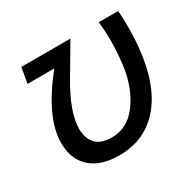

<svg xmlns="http://www.w3.org/2000/svg" viewBox="-103 -521 656 647"><g transform="rotate(-30 225.0 -198.0)"><path d="M189 13Q104 13 65 -37.5Q40 -69.5 40 -121.5Q40 -219 145.5 -350.5H41.5L52 -410.5H243L174.5 -294.5Q116 -196 116 -130.5Q117 -93 137 -72.5Q157 -52 198.5 -52Q258.5 -52 298 -104.5Q337.5 -157 349.5 -232Q356.5 -277 357.5 -334.5Q357.5 -373 353 -410.5H429Q431.5 -373.5 431 -338.5Q428.5 -145 349 -56Q288 13 189 13Z"/></g></svg>

Font: Lucymar Sans
Style: Italic
Weight: 400
Italic angle: -10°
Foundry: The League of Moveable Type (original font) / Main changes by Cristiano Sobral with portions from Mirco Monsees
Version: Version 2.00;August 30, 2020;FontCreator 13.0.0.2681 64-bit